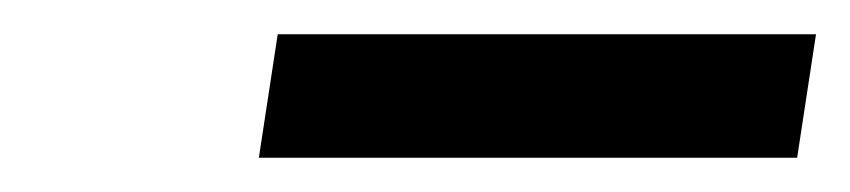

<svg xmlns="http://www.w3.org/2000/svg" viewBox="-20 -672 496 112"><path d="M131 -580H445L456 -652H142Z"/></svg>

Font: Charger Sport
Style: Obl
Weight: 400
Designer: Jasper
Foundry: Cannot Into Space Fonts
Version: Version 1.1